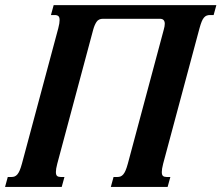

<svg xmlns="http://www.w3.org/2000/svg" viewBox="-36 -736 872 756"><path d="M608.9 -619.6Q612.8 -632.8 612.8 -642.6Q612.8 -651.4 608.4 -656.7Q604 -662.1 592.8 -662.1H369.6Q352.1 -662.1 344 -649.7Q335.9 -637.2 331.1 -619.6L189.5 -91.3Q186.5 -80.1 185.3 -72.3Q184.1 -64.5 184.1 -58.6Q184.1 -46.9 189 -43Q193.8 -39.1 203.6 -39.1H217.8L207 0H-16.1L-5.4 -39.1H8.8Q16.1 -39.1 21.7 -41.3Q27.3 -43.5 32.2 -49.1Q37.1 -54.7 41.5 -64.9Q45.9 -75.2 50.3 -91.3L193.4 -624.5Q196.3 -635.3 197.5 -643.3Q198.7 -651.4 198.7 -657.2Q198.7 -668.5 193.8 -672.6Q189 -676.8 179.2 -676.8H164.6L175.3 -715.8H815.9L805.2 -676.8H791Q783.7 -676.8 777.8 -674.6Q772 -672.4 767.1 -666.7Q762.2 -661.1 758.1 -650.9Q753.9 -640.6 749.5 -624.5L606.4 -91.3Q603.5 -80.1 602.3 -72.3Q601.1 -64.5 601.1 -58.6Q601.1 -46.9 606 -43Q610.8 -39.1 620.6 -39.1H634.8L624 0H400.4L411.1 -39.1H425.8Q433.1 -39.1 438.7 -41.3Q444.3 -43.5 449.2 -49.1Q454.1 -54.7 458.5 -64.9Q462.9 -75.2 467.3 -91.3Z"/></svg>

Font: Arian AMU Serif
Style: Bold Italic
Weight: 700
Italic angle: -15°
Designer: Ruben Hakobyan (Tarumian)
Foundry: Ruben Hakobyan (Tarumian)
Version: Version 1.002